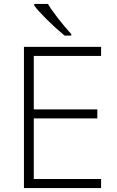

<svg xmlns="http://www.w3.org/2000/svg" viewBox="-20 -951 592 971"><path d="M491.2 0H101.1V-713.9H491.2V-668H150.9V-397.9H472.2V-352.1H150.9V-45.9H491.2ZM340.3 -771H306.6Q259.8 -809.6 214.6 -854.7Q169.4 -899.9 153.3 -922.9V-931.2H222.7Q235.4 -907.7 270.8 -861.8Q306.2 -815.9 340.3 -778.8Z"/></svg>

Font: TypoPRO Open Sans
Style: Regular
Weight: 300
Foundry: Ascender Corporation
Version: Version 1.10